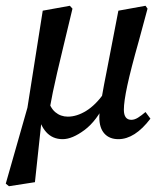

<svg xmlns="http://www.w3.org/2000/svg" viewBox="-24 -471 542 665"><path d="M7 174 -4 165 71 -98 124 -434 218 -451 227 -441Q209 -366 196 -312Q183 -258 174 -219.5Q165 -181 159 -151.5Q153 -122 148 -94L122 -73L97 160ZM193 11Q158 11 136 -13.5Q114 -38 107 -80L141 -132Q149 -98 167.5 -82.5Q186 -67 211 -67Q242 -67 274.5 -87Q307 -107 337 -149L343 -119Q311 -52 268.5 -20.5Q226 11 193 11ZM386 11Q355 11 337.5 -8.5Q320 -28 320 -65Q320 -76 322 -91.5Q324 -107 329.5 -139.5Q335 -172 347 -232L386 -434L480 -451L487 -441L457 -330Q429 -231 417 -175Q405 -119 405 -91Q405 -56 431 -56Q442 -56 454 -63.5Q466 -71 480 -83L497 -60Q443 11 386 11Z"/></svg>

Font: Lisu Bosa SemiBold
Style: Italic
Weight: 600
Italic angle: -19°
Designer: David Morse, Annie Olsen, Victor Gaultney, Frank Grießhammer (Latin)
Foundry: SIL International
Version: Version 2.000